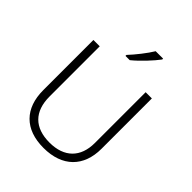

<svg xmlns="http://www.w3.org/2000/svg" viewBox="-261 -1091 1245 1245"><g transform="rotate(45 361.0 -469.0)"><path d="M498 -940V-948H430C404 -904 350 -836 313 -797V-788H352C402 -828 468 -899 498 -940ZM629 -252V-714H572V-248C572 -118 497 -42 362 -42C225 -42 151 -116 151 -254V-714H93V-254C93 -88 187 10 359 10C531 10 629 -89 629 -252Z"/></g></svg>

Font: Noto Sans Ethiopic Light
Style: Regular
Weight: 300
Designer: Monotype Design Team
Foundry: Monotype Imaging Inc.
Version: Version 2.102